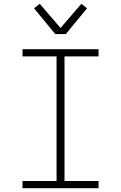

<svg xmlns="http://www.w3.org/2000/svg" viewBox="-20 -995 640 1015"><path d="M99 0V-38H279V-697H99V-735H501V-697H321V-38H501V0ZM272 -815 160 -951 190 -975 300 -847 410 -975 440 -951 328 -815Z"/></svg>

Font: Iosevka Extralight Extended
Style: Regular
Weight: 200
Width: 7
Monospace: yes
Designer: Belleve Invis
Foundry: Belleve Invis
Version: Version 32.5.0; ttfautohint (v1.8.4)